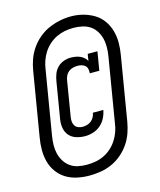

<svg xmlns="http://www.w3.org/2000/svg" viewBox="-123 -848 845 1013"><g transform="rotate(-15 300.0 -341.5)"><path d="M271 -130Q246 -130 222.5 -137.5Q199 -145 184 -163Q169 -181 165.5 -206Q162 -231 167 -256L199 -449Q202 -468 209 -487Q216 -506 230.5 -521Q245 -536 264.5 -543Q284 -550 303 -550Q316 -550 329 -548Q342 -546 353.5 -541Q365 -536 374.5 -528Q384 -520 390 -509L396 -546H449L432 -444H380Q381 -456 379 -467Q377 -478 369 -485.5Q361 -493 350 -496Q339 -499 328 -499Q316 -499 303 -496Q290 -493 279.5 -485Q269 -477 263 -465Q257 -453 255 -441L223 -247Q221 -235 222 -222.5Q223 -210 229.5 -200Q236 -190 247.5 -185.5Q259 -181 271 -181Q283 -181 295.5 -184.5Q308 -188 318 -196Q328 -204 334 -215.5Q340 -227 342 -239H399Q395 -217 384.5 -196Q374 -175 356 -159.5Q338 -144 315.5 -137Q293 -130 271 -130ZM239 77Q206 77 173 70Q140 63 113 46.5Q86 30 67 4Q48 -22 39.5 -53Q31 -84 31 -118Q31 -152 37 -186L95 -534Q100 -565 110.5 -594.5Q121 -624 139.5 -651Q158 -678 183.5 -699.5Q209 -721 238.5 -734Q268 -747 299 -753.5Q330 -760 361 -760Q395 -760 427 -751.5Q459 -743 486.5 -726.5Q514 -710 532.5 -684Q551 -658 560 -627Q569 -596 569 -562Q569 -528 563 -494L505 -146Q500 -116 489.5 -86Q479 -56 460.5 -29Q442 -2 416.5 19.5Q391 41 361.5 54Q332 67 301 72Q270 77 239 77ZM240 18Q264 18 287.5 14Q311 10 333.5 -0.5Q356 -11 375 -28Q394 -45 407.5 -66Q421 -87 429 -109.5Q437 -132 440 -156L498 -504Q502 -528 502.5 -553Q503 -578 497.5 -600.5Q492 -623 479.5 -643Q467 -663 448 -675.5Q429 -688 405.5 -693Q382 -698 357 -698Q333 -698 310 -693.5Q287 -689 265 -678.5Q243 -668 224 -651Q205 -634 192 -613.5Q179 -593 171 -570Q163 -547 160 -524L102 -176Q98 -152 97.5 -127.5Q97 -103 102.5 -80.5Q108 -58 120 -38.5Q132 -19 150.5 -5.5Q169 8 192.5 13Q216 18 240 18Z"/></g></svg>

Font: Iosevka Curly Slab ExObl
Style: Regular
Weight: 400
Width: 7
Italic angle: -9°
Monospace: yes
Designer: Belleve Invis
Foundry: Belleve Invis
Version: Version 11.1.0; ttfautohint (v1.8.3)